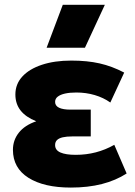

<svg xmlns="http://www.w3.org/2000/svg" viewBox="-20 -790 578 824"><path d="M284 15Q168.5 15 102 -27Q35.5 -69 35.5 -147Q35.5 -188.5 60.8 -220.5Q86 -252.5 135.5 -269.5Q90.5 -287.5 68.2 -316Q46 -344.5 46 -384.5Q46 -429 75.8 -461.5Q105.5 -494 159.8 -512Q214 -530 286 -530Q354 -530 407.2 -518Q460.5 -506 513 -478.5L453.5 -350Q424 -371 386.5 -382Q349 -393 307.5 -393Q279.5 -393 259.2 -388.5Q239 -384 227.8 -375.2Q216.5 -366.5 216.5 -352.5Q216.5 -336 233.2 -327.8Q250 -319.5 282.5 -319.5H369.5V-204.5H289.5Q266 -204.5 249.5 -200.8Q233 -197 224.8 -189Q216.5 -181 216.5 -167.5Q216.5 -145.5 239.5 -135.5Q262.5 -125.5 305 -125.5Q350 -125.5 391.2 -136.2Q432.5 -147 470.5 -168.5L523.5 -45.5Q477 -15.5 417.2 -0.2Q357.5 15 284 15ZM180 -585 249.5 -769.5H430L344.5 -585Z"/></svg>

Font: Geologica Cursive ExtraBold
Style: Regular
Weight: 800
Designer: Sindre Bremnes, Frode Helland
Foundry: Monokrom Skriftforlag AS
Version: Version 1.010;gftools[0.9.28]